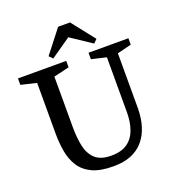

<svg xmlns="http://www.w3.org/2000/svg" viewBox="-144 -913 943 1036"><g transform="rotate(-20 327.0 -395.0)"><path d="M331 10Q255 10 209 -12Q163 -34 138.5 -72.5Q114 -111 105.5 -160.5Q97 -210 97 -264V-554L8 -575V-612H285V-575L196 -554V-264Q196 -205 206 -156Q216 -107 247 -77.5Q278 -48 340 -48Q398 -48 432.5 -72.5Q467 -97 482.5 -140.5Q498 -184 498 -239V-555L413 -575V-612H642V-575L561 -555V-236Q561 -210 556 -178Q551 -146 537.5 -113Q524 -80 498.5 -52Q473 -24 432 -7Q391 10 331 10ZM224 -648 204 -668 307 -800H375L479 -668L459 -648L339 -728Z"/></g></svg>

Font: Manuale Medium
Style: Regular
Weight: 500
Designer: Eduardo Tunni / Pablo Cosgaya
Foundry: Eduardo Tunni / Pablo Cosgaya
Version: Version 1.002